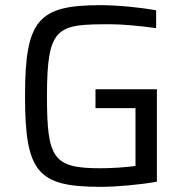

<svg xmlns="http://www.w3.org/2000/svg" viewBox="-20 -716 717 744"><path d="M369 8C431 8 522 0 588 -12V-370H350V-297H505V-73C473 -68 412 -64 370 -64C186 -64 162 -101 162 -344C162 -618 203 -622 411 -622C450 -622 521 -616 585 -607V-676C526 -687 436 -696 369 -696C128 -696 77 -639 77 -344C77 -49 125 8 369 8Z"/></svg>

Font: Saira UNSAM
Style: Regular
Weight: 400
Designer: Hector Gatti with collaboration of the Omnibus-Type team
Foundry: Omnibus-Type
Version: Version 0.072;PS 000.072;hotconv 1.0.88;makeotf.lib2.5.64775